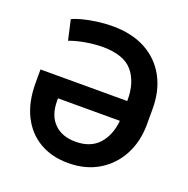

<svg xmlns="http://www.w3.org/2000/svg" viewBox="-132 -862 977 997"><g transform="rotate(20 356.5 -363.5)"><path d="M347.7 9.8Q256.8 9.8 189.5 -29.8Q122.1 -69.3 85 -143.8Q47.9 -218.3 47.9 -322.3V-397.9H527.3V-402.8Q527.8 -501 478.8 -559.6Q429.7 -618.2 312.5 -618.2Q266.6 -618.2 218 -609.6Q169.4 -601.1 131.3 -586.9L106.4 -696.8Q123.5 -706.5 158.7 -715.8Q193.8 -725.1 237.5 -731.2Q281.2 -737.3 324.7 -737.3Q432.1 -737.3 508.3 -695.6Q584.5 -653.8 625 -578.6Q665.5 -503.4 665 -402.8V-321.8Q665.5 -226.1 626.2 -151.1Q586.9 -76.2 515.4 -33.2Q443.8 9.8 347.7 9.8ZM346.2 -107.4Q429.2 -107.4 474.1 -157.5Q519 -207.5 526.4 -288.1H184.6V-273.4Q184.6 -194.3 227.8 -150.9Q271 -107.4 346.2 -107.4Z"/></g></svg>

Font: Inter Tight SemiBold
Style: Regular
Weight: 600
Designer: Rasmus Andersson
Foundry: rsms
Version: Version 3.004; ttfautohint (v1.8.4.7-5d5b)